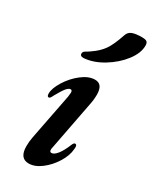

<svg xmlns="http://www.w3.org/2000/svg" viewBox="-164 -655 577 711"><g transform="rotate(30 124.0 -299.5)"><path d="M52 -44Q52 -64 56 -84L94 -279Q96 -293 96 -297Q96 -308 89 -308Q81 -308 71.5 -296.5Q62 -285 47 -258Q46 -256 42 -248.5Q38 -241 33 -241Q26 -241 26 -254Q26 -276 45.5 -307.5Q65 -339 94 -361.5Q123 -384 150 -384Q183 -384 183 -339Q183 -317 178 -294L138 -86Q137 -83 137 -77Q137 -68 145 -68Q156 -68 169 -84.5Q182 -101 194 -131Q196 -136 198.5 -139Q201 -142 204 -142Q214 -142 211 -122Q209 -94 190 -63.5Q171 -33 144 -12.5Q117 8 91 8Q52 8 52 -44ZM70 -432Q57 -432 57 -443Q57 -448 60.5 -451.5Q64 -455 70.5 -458.5Q77 -462 85 -468Q113 -487 129 -510Q145 -533 161 -581Q166 -596 180.5 -601.5Q195 -607 222 -607Q237 -607 242.5 -602.5Q248 -598 248 -586Q248 -554 221.5 -519.5Q195 -485 154 -460Q113 -435 73 -432Z"/></g></svg>

Font: Charm
Style: Bold
Weight: 700
Designer: Katatrad Aksorn Co.,Ltd.
Foundry: Cadson Demak Co.,Ltd.
Version: Version 1.001